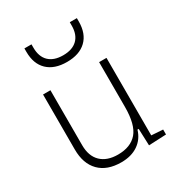

<svg xmlns="http://www.w3.org/2000/svg" viewBox="-186 -904 958 1034"><g transform="rotate(-30 293.0 -387.0)"><path d="M266.6 9.8Q178.7 9.8 130.9 -38.8Q83 -87.4 83 -175.8V-517.6H128.9V-175.8Q128.9 -107.9 166.5 -71.5Q204.1 -35.2 271.5 -35.2Q350.6 -35.2 391.1 -82Q431.6 -128.9 431.6 -239.3V-517.6H477.5V-35.6L548.8 -30.8V0L440.4 4.9L436.5 -99.6H428.7Q413.6 -47.9 371.3 -19Q329.1 9.8 266.6 9.8ZM283.2 -604.5Q205.6 -604.5 162.8 -645.5Q120.1 -686.5 120.1 -761.7V-782.7H164.1V-761.7Q164.1 -706.1 194.8 -676Q225.6 -646 283.2 -646Q340.8 -646 371.6 -676Q402.3 -706.1 402.3 -761.7V-782.7H446.3V-761.7Q446.3 -686.5 403.6 -645.5Q360.8 -604.5 283.2 -604.5Z"/></g></svg>

Font: Cascadia Mono ExtraLight
Style: Regular
Weight: 200
Monospace: yes
Designer: Aaron Bell
Foundry: Saja Typeworks
Version: Version 2404.023; ttfautohint (v1.8.4)